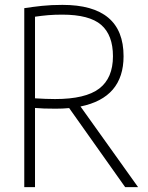

<svg xmlns="http://www.w3.org/2000/svg" viewBox="-20 -767 606 787"><path d="M79.5 0V-733.5Q114.5 -739 152.2 -743Q190 -747 236 -747Q486.5 -747 486.5 -536.5Q486.5 -366.5 310 -330.5L546 0H493L263.5 -324Q237.5 -321.5 208.5 -321.5Q180 -321.5 160.5 -322.2Q141 -323 123.5 -324.5V0ZM205.5 -361Q330.5 -361 386.8 -404Q443 -447 443 -536.5Q443 -623 394.8 -665Q346.5 -707 235 -707Q203 -707 177 -704.8Q151 -702.5 123.5 -698.5V-364Q148 -362.5 166 -361.8Q184 -361 205.5 -361Z"/></svg>

Font: Encode Sans Condensed Condensed ExtraLight
Style: Regular
Weight: 200
Width: 3
Designer: Multiple Designers
Foundry: Impallari Type
Version: Version 3.000; ttfautohint (v1.8.3) -l 8 -r 50 -G 200 -x 14 